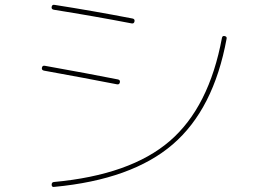

<svg xmlns="http://www.w3.org/2000/svg" viewBox="-20 -748 1040 788"><path d="M192 10Q192 0 201 -1Q515 -30 676.5 -169Q838 -308 891 -593Q893 -602 902 -600Q912 -598 910 -589Q857 -300 689 -155.5Q521 -11 203 19Q192 21 192 10ZM161 -458Q150 -460 152 -470Q154 -480 164 -478Q343 -446 464 -422Q474 -420 472 -410Q470 -400 460 -402Q327 -428 161 -458ZM201 -708Q190 -710 192 -720Q194 -730 204 -728Q358 -704 524 -672Q534 -670 532 -660Q530 -650 520 -652Q364 -682 201 -708Z"/></svg>

Font: Rounded Mplus 1c Thin
Style: Regular
Weight: 250
Version: Version 1.059.20150529